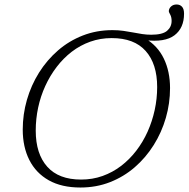

<svg xmlns="http://www.w3.org/2000/svg" viewBox="-20 -827 842 857"><path d="M139.5 -244Q139.5 -140.5 190.8 -83Q242 -25.5 342 -25.5Q393 -25.5 437.8 -41.5Q482.5 -57.5 520.2 -86.2Q558 -115 588 -154Q618 -193 638.8 -239.2Q659.5 -285.5 670.5 -336Q681.5 -386.5 681.5 -438.5Q681.5 -542 630.2 -599.5Q579 -657 478.5 -657Q428 -657 383 -641Q338 -625 300.2 -596Q262.5 -567 232.8 -528Q203 -489 182 -443Q161 -397 150.2 -346.5Q139.5 -296 139.5 -244ZM739 -434Q739 -365.5 720.2 -300.8Q701.5 -236 666.2 -179.8Q631 -123.5 581.8 -80.8Q532.5 -38 471.2 -14Q410 10 339 10Q255 10 197.8 -22.2Q140.5 -54.5 111 -112.8Q81.5 -171 81.5 -248.5Q81.5 -316.5 100.2 -381.5Q119 -446.5 154.2 -502.8Q189.5 -559 238.8 -601.8Q288 -644.5 349.5 -668.5Q411 -692.5 482 -692.5Q508.5 -692.5 531.2 -689.2Q554 -686 574.5 -682Q595 -678 614.8 -675Q634.5 -672 655 -672Q705.5 -672 725.8 -689.5Q746 -707 746 -733.5Q746 -750.5 739.8 -761.8Q733.5 -773 733.5 -776.5Q733.5 -788.5 743.2 -797.8Q753 -807 768 -807Q783 -807 792.2 -797.2Q801.5 -787.5 801.5 -766Q801.5 -702 758.8 -669.5Q716 -637 626.5 -648L627.5 -656Q684 -622.5 711.5 -565Q739 -507.5 739 -434Z"/></svg>

Font: Newsreader Light
Style: Italic
Weight: 300
Italic angle: -17°
Designer: Hugues Gentile
Foundry: Production Type
Version: Version 1.003